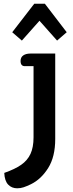

<svg xmlns="http://www.w3.org/2000/svg" viewBox="-20 -780 395 1036"><path d="M46 -606 165 -760H222L340 -606L288 -561L193 -668L98 -561ZM3 153Q60 133 94 109.5Q128 86 144.5 50.5Q161 15 161 -39V-423H114Q91 -423 91 -451Q91 -471 105.5 -481Q120 -491 144 -491H278V-30Q278 66 240 126.5Q202 187 147 214Q124 225 107.5 230.5Q91 236 73 236Q43 236 24 216Q5 196 3 153Z"/></svg>

Font: Maitree SemiBold
Style: Regular
Weight: 600
Designer: CadsonDemak Team
Foundry: CadsonDemak
Version: Version 1.001